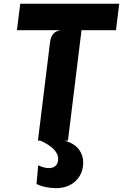

<svg xmlns="http://www.w3.org/2000/svg" viewBox="-20 -747 654 1020"><path d="M181.5 0 246 -524Q249.5 -551 263 -567Q276.5 -583 303 -586.5H70L87.5 -727H613.5L596 -586.5H413L341 0ZM278 252.5Q251 252.5 224.5 247.2Q198 242 174 230.5L183 131Q196 137.5 211.2 141.8Q226.5 146 239.5 146Q263 146 276 133.2Q289 120.5 289 96.5Q289 70 265 45.5Q241 21 194.5 0H324.5Q378 17 400 47.8Q422 78.5 422 115.5Q422 176 382 214.2Q342 252.5 278 252.5Z"/></svg>

Font: Spline Sans Mono
Style: Italic
Weight: 400
Italic angle: -4°
Monospace: yes
Designer: Eben Sorkin, Mirko Velimirovic
Foundry: Sorkin Type
Version: Version 1.004